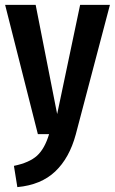

<svg xmlns="http://www.w3.org/2000/svg" viewBox="-20 -549 471 786"><path d="M290 2Q264 98 206 153Q148 208 51 217L37 130Q100 117 131.5 88.5Q163 60 181 0H135L1 -529H126L214 -82L308 -529H430Z"/></svg>

Font: Fira Sans Extra Condensed Medium
Style: Regular
Weight: 500
Width: 1
Designer: Carrois Corporate & Edenspiekermann AG
Foundry: Carrois Corporate GbR & Edenspiekermann AG
Version: Version 4.203